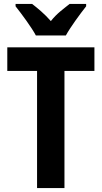

<svg xmlns="http://www.w3.org/2000/svg" viewBox="-20 -1020 515 974"><path d="M162 -840H314C337 -882 386 -949 417 -988V-1000H333C305 -977 268 -952 238 -913C207 -949 169 -980 143 -1000H59V-988C90 -949 141 -880 162 -840ZM307 -66V-660H459V-780H17V-660H168V-66Z"/></svg>

Font: Noto Sans Malayalam UI Condensed
Style: Bold
Weight: 700
Width: 3
Designer: Jelle Bosma - Monotype Design Team
Foundry: Monotype Imaging Inc.
Version: Version 2.104